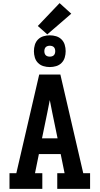

<svg xmlns="http://www.w3.org/2000/svg" viewBox="-20 -1214 640 1234"><path d="M41 0V-101H85L232 -735H368L515 -101H559V0H348V-101H395L370 -224H230L205 -101H252V0ZM350 -325 316 -490Q312 -510 308 -530.5Q304 -551 300 -571Q296 -551 292 -530.5Q288 -510 284 -490L250 -325ZM300 -783Q279 -783 259 -789Q239 -795 224.5 -809.5Q210 -824 204 -844Q198 -864 198 -885Q198 -906 204 -926Q210 -946 224.5 -960.5Q239 -975 259 -981Q279 -987 300 -987Q321 -987 341 -981Q361 -975 375.5 -960.5Q390 -946 396 -926Q402 -906 402 -885Q402 -864 396 -844Q390 -824 375.5 -809.5Q361 -795 341 -789Q321 -783 300 -783ZM300 -850Q307 -850 314 -852Q321 -854 326 -859Q331 -864 333 -871Q335 -878 335 -885Q335 -892 333 -899Q331 -906 326 -911Q321 -916 314 -918Q307 -920 300 -920Q293 -920 286 -918Q279 -916 274 -911Q269 -906 267 -899Q265 -892 265 -885Q265 -878 267 -871Q269 -864 274 -859Q279 -854 286 -852Q293 -850 300 -850ZM284 -993 223 -1047 363 -1194 438 -1126Z"/></svg>

Font: Iosevka HT Extended
Style: Bold
Weight: 700
Width: 7
Monospace: yes
Designer: Belleve Invis
Foundry: Belleve Invis
Version: Version 32.3.0; ttfautohint (v1.8.4)